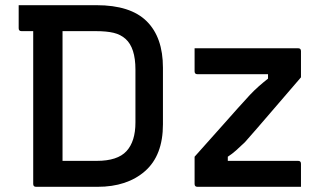

<svg xmlns="http://www.w3.org/2000/svg" viewBox="-20 -720 1290 740"><path d="M352 -700Q483 -700 545.5 -638Q608 -576 608 -459V-241Q608 -121 539 -60.5Q470 0 356 0H119Q108 0 108 -11V-600H63Q52 -600 52 -611V-700ZM221 -100H353Q433 -100 467.5 -137.5Q502 -175 502 -248V-452Q502 -536 464 -570Q445 -587 418 -593.5Q391 -600 349 -600H221ZM730 -534H1129Q1140 -534 1140 -523V-422Q1076 -348 1023 -286Q970 -224 924 -172Q904 -153 889.5 -140Q875 -127 858 -116V-100H1129Q1140 -100 1140 -89V0H741Q730 0 730 -11V-116Q794 -187 845.5 -245.5Q897 -304 943 -354Q960 -372 977 -387Q994 -402 1013 -417V-434H741Q730 -434 730 -445Z"/></svg>

Font: Recursive Sn Lnr St Med
Style: Regular
Weight: 500
Version: Version 1.085;hotconv 1.1.0;makeotfexe 2.6.0; ttfautohint (v